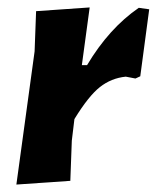

<svg xmlns="http://www.w3.org/2000/svg" viewBox="-20 -492 421 516"><path d="M221 -472 200 -317H214Q273 -416 353 -471L381 -467L357 -287L344 -281L318 -286Q279 -282 248.5 -258Q218 -234 180 -172L173 -114L169 -6L24 4L73 -354L77 -462Z"/></svg>

Font: Alegreya Sans ExtraBold
Style: Italic
Weight: 800
Italic angle: -7°
Designer: Juan Pablo del Peral
Foundry: Huerta Tipografica
Version: Version 2.007